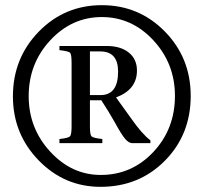

<svg xmlns="http://www.w3.org/2000/svg" viewBox="-20 -705 787 743"><path d="M562 -151H492Q478 -151 463.5 -168.5Q449 -186 424 -232Q401 -273 372 -317H328V-216Q328 -184 334 -177.5Q340 -171 376 -167V-151H210V-167Q245 -171 251 -177.5Q257 -184 257 -216V-463Q257 -495 251 -501Q245 -507 210 -511V-527H393Q447 -527 478.5 -501.5Q510 -476 510 -432Q510 -358 429 -328L488 -246Q530 -186 562 -162ZM328 -337H369Q437 -337 437 -428Q437 -506 368 -506H328ZM718 -334Q718 -184 618 -83Q518 18 369 18Q229 18 129.5 -84.5Q30 -187 30 -332Q30 -480 130 -582.5Q230 -685 374 -685Q518 -685 618 -583Q718 -481 718 -334ZM657 -334Q657 -459 573.5 -549Q490 -639 374 -639Q258 -639 174.5 -549Q91 -459 91 -333Q91 -209 174 -118.5Q257 -28 370 -28Q490 -28 573.5 -117Q657 -206 657 -334Z"/></svg>

Font: STIX
Style: Bold Italic
Weight: 700
Italic angle: -16.33°
Designer: MicroPress Inc., with final additions and corrections provided by Coen Hoffman, Elsevier (retired)
Version: Version 1.1.1